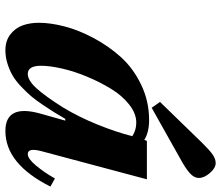

<svg xmlns="http://www.w3.org/2000/svg" viewBox="-72 -708 792 687"><g transform="rotate(90 323.5 -364.0)"><path d="M214.8 -115.2Q214.8 -67.9 244.1 -67.9Q267.1 -67.9 295.7 -99.4Q324.2 -130.9 363.8 -193.8Q397.9 -250 425 -316.9Q452.1 -383.8 466.8 -441.9Q445.3 -456.1 418 -456.1Q385.7 -456.1 353.8 -430.9Q321.8 -405.8 297.6 -366.2Q273.4 -326.7 254.2 -280.8Q234.9 -234.9 224.9 -190.9Q214.8 -147 214.8 -115.2ZM61 -107.9Q61 -148.9 74 -199.2Q86.9 -249.5 115.5 -303.2Q144 -356.9 183.6 -400.9Q223.1 -444.8 282.2 -473.4Q341.3 -502 409.2 -502Q452.6 -502 480 -484.9L483.9 -494.1H621.1L520 -115.2Q507.8 -67.9 530.8 -67.9Q547.4 -67.9 571.8 -97.2Q596.2 -126.5 618.2 -165L647 -148.9Q566.4 12.2 448.2 12.2Q350.6 12.2 386.2 -113.8L411.1 -202.1H404.8Q389.6 -176.3 380.4 -161.1Q371.1 -146 353.8 -120.4Q336.4 -94.7 323 -79.1Q309.6 -63.5 289.3 -44.2Q269 -24.9 250.2 -13.9Q231.4 -2.9 207.8 4.6Q184.1 12.2 159.2 12.2Q125.5 12.2 102.5 -5.6Q79.6 -23.4 70.3 -49.6Q61 -75.7 61 -107.9ZM344.2 -541 488.8 -689.9Q517.1 -718.8 532.7 -729.5Q548.3 -740.2 563 -740.2Q580.6 -740.2 598.4 -719.7Q616.2 -699.2 616.2 -680.2Q616.2 -662.6 598.6 -647.2Q581.1 -631.8 547.9 -613.8L365.2 -511.2Z"/></g></svg>

Font: Linguistics Pro
Style: Bold Italic
Weight: 700
Italic angle: -12°
Designer: Stefan Peev, Context Ltd
Foundry: Stefan Peev, Context Ltd
Version: Version 001.000